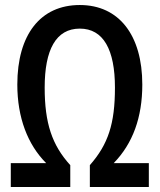

<svg xmlns="http://www.w3.org/2000/svg" viewBox="-20 -745 637 765"><path d="M23 0H260V-87C187 -167 158 -255 158 -396C158 -547 203 -631 298 -631C392 -631 438 -547 438 -396C438 -252 411 -170 338 -87V0H573V-95H433C509 -173 547 -277 547 -408C547 -605 454 -725 298 -725C141 -725 49 -607 49 -408C49 -277 90 -169 164 -95H23Z"/></svg>

Font: Kathrein 67 Medium Condensed
Style: Regular
Weight: 500
Width: 3
Designer: Lazydogs Typefoundry, based on Open Sans by Ascender Corporation
Foundry: Lazydogs Typefoundry
Version: Version 1.003;PS 001.003;hotconv 1.0.88;makeotf.lib2.5.64775